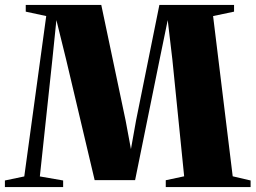

<svg xmlns="http://www.w3.org/2000/svg" viewBox="-34 -763 1042 783"><path d="M65 -43.5 154.5 -697.5 71 -715.5V-743H379L478.5 -270.5L500 -155L521 -272.5L616 -743H920.5V-715.5L835 -697.5L915 -44L988 -27V0H642V-28L717 -44L669 -519.5L650 -681L617.5 -523L517 -28.5H352L235.5 -521L196 -681L179.5 -520L128.5 -43.5L223.5 -27V0H-14V-27Z"/></svg>

Font: Merriweather 120pt Black
Style: Regular
Weight: 900
Designer: Eben Sorkin
Foundry: Eben Sorkin
Version: Version 2.100